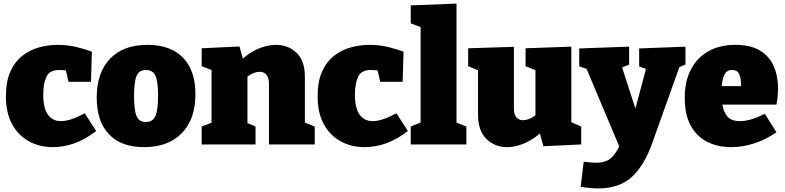

<svg xmlns="http://www.w3.org/2000/svg" viewBox="-20 -805 4374 1070"><path d="M274 15Q200 15 140.5 -18Q81 -51 47 -114Q13 -177 13 -267Q13 -352 38.5 -407.5Q64 -463 106.5 -495.5Q149 -528 200 -541.5Q251 -555 303 -555Q360 -555 412 -541.5Q464 -528 492 -517L487 -349H362L347 -413Q340 -413 329.5 -414Q319 -415 309 -415Q257 -415 239 -377.5Q221 -340 221 -278Q221 -202 247 -166Q273 -130 320 -130Q373 -130 452 -174L516 -75Q457 -29 396.5 -7Q336 15 274 15Z M802 -555Q930 -555 999.5 -484Q1069 -413 1069 -280Q1069 -140 993 -62.5Q917 15 783 15Q655 15 587 -57Q519 -129 519 -261Q519 -400 593 -477.5Q667 -555 802 -555ZM793 -415Q756 -415 741.5 -383Q727 -351 727 -270Q727 -189 741.5 -157Q756 -125 793 -125Q831 -125 846 -158.5Q861 -192 861 -272Q861 -352 846 -383.5Q831 -415 793 -415Z M1104 0V-100L1159 -121V-415L1104 -436V-536L1315 -546L1333 -478Q1377 -517 1425.5 -536Q1474 -555 1518 -555Q1586 -555 1632.5 -511Q1679 -467 1679 -378V-122L1734 -100V0H1479V-336Q1479 -372 1464.5 -388.5Q1450 -405 1427 -405Q1396 -405 1359 -378V-119L1404 -100V0Z M2011 15Q1937 15 1877.5 -18Q1818 -51 1784 -114Q1750 -177 1750 -267Q1750 -352 1775.5 -407.5Q1801 -463 1843.5 -495.5Q1886 -528 1937 -541.5Q1988 -555 2040 -555Q2097 -555 2149 -541.5Q2201 -528 2229 -517L2224 -349H2099L2084 -413Q2077 -413 2066.5 -414Q2056 -415 2046 -415Q1994 -415 1976 -377.5Q1958 -340 1958 -278Q1958 -202 1984 -166Q2010 -130 2057 -130Q2110 -130 2189 -174L2253 -75Q2194 -29 2133.5 -7Q2073 15 2011 15Z M2579 -100V0H2269V-100L2324 -122V-654L2269 -675V-775L2524 -785V-122Z M2805 15Q2738 15 2691 -30.5Q2644 -76 2644 -167V-414L2589 -436V-536L2844 -544V-199Q2844 -167 2858 -151Q2872 -135 2895 -135Q2926 -135 2964 -162V-414L2909 -436V-536L3164 -545V-124L3219 -100V0L3008 10L2989 -61Q2944 -23 2896.5 -4Q2849 15 2805 15Z M3216 236 3233 96Q3274 102 3302 102Q3350 102 3378 81.5Q3406 61 3431 11L3249 -421L3208 -435V-535L3486 -545V-445L3447 -429L3521 -200L3580 -421L3542 -435V-535L3800 -545V-445L3766 -431L3614 -5Q3568 122 3498.5 183.5Q3429 245 3314 245Q3269 245 3216 236Z M4055 15Q3937 15 3866.5 -54.5Q3796 -124 3796 -259Q3796 -352 3830.5 -418Q3865 -484 3928 -519.5Q3991 -555 4078 -555Q4163 -555 4215.5 -523Q4268 -491 4292 -436Q4316 -381 4316 -312Q4316 -269 4307 -222H4006Q4012 -182 4033.5 -156Q4055 -130 4103 -130Q4163 -130 4242 -171L4307 -68Q4246 -26 4182 -5.5Q4118 15 4055 15ZM4061 -415Q4029 -415 4017 -388.5Q4005 -362 4002 -325H4110Q4110 -371 4099 -393Q4088 -415 4061 -415Z"/></svg>

Font: Bitter Black
Style: Regular
Weight: 900
Designer: Sol Matas, and Bitter project Authors
Foundry: Sol Matas
Version: Version 2.001